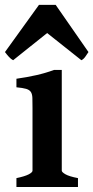

<svg xmlns="http://www.w3.org/2000/svg" viewBox="-35 -749 374 769"><path d="M30.8 0V-35.6Q64 -42.5 79.6 -50.5Q95.2 -58.6 95.2 -65.4V-316.4Q95.2 -341.3 94.7 -356.7Q94.2 -372.1 88.6 -380.6Q83 -389.2 69.8 -393.1Q56.6 -397 30.8 -399.4V-433.6Q72.8 -439.5 110.4 -448Q147.9 -456.5 181.2 -468.8H212.4V-65.4Q212.4 -59.6 227.1 -51Q241.7 -42.5 277.3 -35.6V0ZM319.3 -540.5Q313.5 -531.2 306.4 -521.5Q299.3 -511.7 291 -507.8L153.8 -616.7L17.6 -507.8Q9.3 -511.7 0.5 -521.5Q-8.3 -531.2 -15.1 -540.5L121.1 -729.5H188Z"/></svg>

Font: Gentium Basic
Style: Bold
Weight: 700
Designer: J. Victor Gaultney and Annie Olsen
Foundry: SIL International
Version: Version 1.100